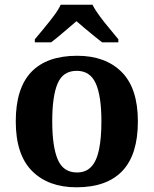

<svg xmlns="http://www.w3.org/2000/svg" viewBox="-20 -786 654 816"><path d="M305 10Q185 10 116 -59.5Q47 -129 47 -270Q47 -411 113 -480Q179 -549 308 -549Q428 -549 497 -480Q566 -411 566 -270Q566 -129 500 -59.5Q434 10 305 10ZM307 -53Q345 -53 368 -77.5Q391 -102 401 -151Q411 -200 411 -270Q411 -378 387 -431.5Q363 -485 306 -485Q248 -485 225 -431.5Q202 -378 202 -270Q202 -163 225.5 -108Q249 -53 307 -53ZM128 -619Q144 -638 165.5 -664Q187 -690 207.5 -717Q228 -744 238 -766H373Q384 -744 404 -717Q424 -690 446 -664Q468 -638 483 -619V-606H414Q400 -617 380 -633Q360 -649 340 -666Q320 -683 305 -696Q290 -683 270 -666Q250 -649 231 -633Q212 -617 197 -606H128Z"/></svg>

Font: Noto Serif Myanmar
Style: Regular
Weight: 400
Designer: Ben Mitchell and the Monotype Design Team
Foundry: Monotype Imaging Inc.
Version: Version 2.106